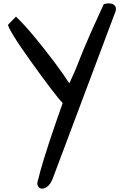

<svg xmlns="http://www.w3.org/2000/svg" viewBox="-20 -595 726 1132"><path d="M290 460Q276.4 493.2 258.3 505.9Q240.2 518.6 225.6 517.1Q210.9 515.6 203.6 501.5Q196.3 487.3 204.1 466.8Q217.8 411.1 235.8 351.6Q253.9 292 273.4 233.4Q293 174.8 312.5 118.7Q332 62.5 349.6 12.7Q338.9 2 318.8 -22.9Q298.8 -47.9 273.4 -81.1Q248 -114.3 219.2 -153.8Q190.4 -193.4 162.1 -232.9Q133.8 -272.5 107.9 -310.1Q82 -347.7 63.5 -377.9Q44.9 -408.2 35.2 -427.2Q25.4 -446.3 28.3 -450.2L74.2 -497.1Q96.7 -475.6 125 -444.8Q153.3 -414.1 182.6 -378.4Q211.9 -342.8 242.2 -304.7Q272.5 -266.6 299.8 -230Q327.1 -193.4 350.1 -160.6Q373 -127.9 388.7 -103.5Q407.2 -143.6 417.5 -166.5Q427.7 -189.5 435.5 -209.5Q443.4 -229.5 452.1 -252Q460.9 -274.4 477.1 -313.5Q493.2 -352.5 520 -413.1Q546.9 -473.6 591.8 -570.3Q598.6 -573.2 612.3 -574.7Q626 -576.2 638.7 -572.8Q651.4 -569.3 658.7 -559.1Q666 -548.8 662.1 -530.3L290 460Z"/></svg>

Font: Architects Daughter-petzku
Style: Regular
Weight: 400
Designer: Kimberly Geswein
Foundry: Kimberly Geswein
Version: Version 1.000 2010 initial release